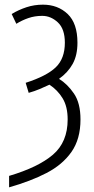

<svg xmlns="http://www.w3.org/2000/svg" viewBox="-20 -563 403 823"><path d="M19 191Q144 154 207 100Q270 46 270 -51Q270 -106 248.5 -141.5Q227 -177 192 -200Q173 -191 150.5 -181.5Q128 -172 103 -165L90 -208Q180 -237 219 -274.5Q258 -312 258 -380Q258 -439 228 -467Q198 -495 161 -495Q129 -495 101.5 -485.5Q74 -476 50 -461L30 -503Q60 -521 93.5 -532Q127 -543 164 -543Q228 -543 270 -503Q312 -463 312 -380Q312 -326 291.5 -289Q271 -252 233 -225Q269 -203 297 -162Q325 -121 325 -51Q325 33 286.5 88Q248 143 179.5 178.5Q111 214 19 240Z"/></svg>

Font: Noto Sans ExtraCondensed Light
Style: Regular
Weight: 300
Width: 2
Designer: Monotype Design Team
Foundry: Monotype Imaging Inc.
Version: Version 2.013; ttfautohint (v1.8.4.7-5d5b)